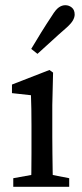

<svg xmlns="http://www.w3.org/2000/svg" viewBox="-20 -718 315 738"><path d="M99 0Q100 -21 100.5 -55.5Q101 -90 101 -127.5Q101 -165 101 -193V-236Q101 -274 100.5 -299Q100 -324 99 -352L26 -360V-393L170 -449L184 -439L181 -314V-193Q181 -165 181.5 -127.5Q182 -90 182.5 -55.5Q183 -21 184 0ZM31 0V-33L131 -51H154L246 -33V0ZM100 -530Q119 -562 138.5 -593.5Q158 -625 180 -658Q194 -681 206 -689.5Q218 -698 231 -698Q245 -698 256 -689Q267 -680 267 -662Q267 -652 260.5 -640Q254 -628 235 -611Q205 -585 178.5 -560.5Q152 -536 124 -511Z"/></svg>

Font: Lisu Bosa Light
Style: Regular
Weight: 300
Designer: David Morse, Annie Olsen, Victor Gaultney, Frank Grießhammer (Latin)
Foundry: SIL International
Version: Version 2.000